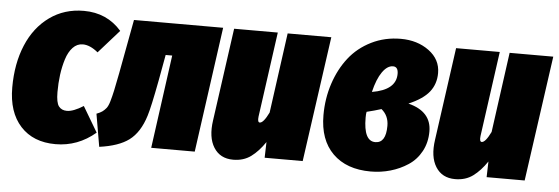

<svg xmlns="http://www.w3.org/2000/svg" viewBox="-42 -674 2373 815"><g transform="rotate(5 1144.0 -267.0)"><path d="M286.1 -554.2Q384.8 -554.2 446.8 -482.9L358.9 -383.8Q324.7 -412.1 293.9 -412.1Q269.5 -412.1 251.5 -393.1Q233.4 -374 223.4 -342Q213.4 -310.1 208.7 -274.7Q204.1 -239.3 204.1 -201.2Q204.1 -156.2 216.1 -140.6Q228 -125 251 -125Q277.8 -125 320.8 -151.9L384.8 -43.9Q309.6 20 214.8 20Q119.6 20 65.4 -39.3Q11.2 -98.6 11.2 -204.1Q11.2 -305.7 44.4 -384.8Q77.6 -463.9 140.4 -509Q203.1 -554.2 286.1 -554.2Z M880.9 -534.2 806.6 0H621.1L675.8 -397.9H647.9L627.9 -288.1Q606 -171.9 594.2 -134.8Q571.8 -62 526.4 -28.3Q482.9 3.9 400.9 15.1L377 -124Q392.6 -129.9 401.1 -136Q409.7 -142.1 417.5 -151.6Q425.3 -161.1 431.4 -182.1Q437.5 -203.1 443.1 -228.8Q448.7 -254.4 458 -303.2L501 -534.2Z M971.7 20Q916 20 888.9 -23.2Q861.8 -66.4 872.6 -139.2L927.7 -534.2H1113.8L1063.5 -171.9Q1060.5 -147 1070.8 -147Q1086.4 -147 1108.9 -192.9L1155.8 -534.2H1341.8L1266.6 0H1104.5L1106.4 -66.9Q1079.1 -26.4 1047.6 -3.2Q1016.1 20 971.7 20Z M1636.7 -553.2Q1707.5 -553.2 1757.1 -516.6Q1806.6 -480 1806.6 -421.9Q1806.6 -375.5 1780 -341.8Q1753.4 -308.1 1692.4 -282.2Q1791.5 -257.3 1791.5 -171.9Q1791.5 -124.5 1771 -86.9Q1750.5 -49.3 1716.3 -26.9Q1682.1 -4.4 1641.6 7.3Q1601.1 19 1557.6 19Q1454.6 19 1396 -38.8Q1337.4 -96.7 1337.4 -202.1Q1337.4 -272.9 1358.4 -336.7Q1379.4 -400.4 1417 -448.5Q1454.6 -496.6 1511.7 -524.9Q1568.8 -553.2 1636.7 -553.2ZM1613.8 -434.1Q1589.4 -434.1 1568.1 -403.8Q1546.9 -373.5 1533.7 -317.9Q1635.7 -335 1635.7 -403.8Q1635.7 -434.1 1613.8 -434.1ZM1580.6 -249Q1551.3 -239.7 1518.6 -231.9Q1516.6 -224.1 1516.6 -207Q1516.6 -106.9 1566.4 -106.9Q1611.8 -106.9 1611.8 -180.2Q1611.8 -223.6 1580.6 -249Z M1917.5 20Q1861.8 20 1834.7 -23.2Q1807.6 -66.4 1818.4 -139.2L1873.5 -534.2H2059.6L2009.3 -171.9Q2006.3 -147 2016.6 -147Q2032.2 -147 2054.7 -192.9L2101.6 -534.2H2287.6L2212.4 0H2050.3L2052.2 -66.9Q2024.9 -26.4 1993.4 -3.2Q1961.9 20 1917.5 20Z"/></g></svg>

Font: Fira Sans Compressed Heavy
Style: Italic
Weight: 900
Width: 3
Italic angle: -8°
Designer: Carrois Corporate & Edenspiekermann AG
Foundry: Carrois Corporate GbR & Edenspiekermann AG
Version: Version 4.203;PS 004.203;hotconv 1.0.88;makeotf.lib2.5.64775